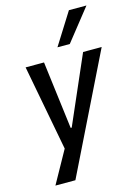

<svg xmlns="http://www.w3.org/2000/svg" viewBox="-136 -816 765 1068"><g transform="rotate(-15 247.0 -281.5)"><path d="M46 180 155 -16 157 36 56 -498H162L211 -108H217L387 -498H494L161 180ZM256 -560 371 -743H472L327 -560Z"/></g></svg>

Font: Nunito Sans 7pt Condensed SemiBold
Style: Italic
Weight: 600
Width: 3
Italic angle: -9°
Designer: Vernon Adams
Foundry: Vernon Adams
Version: Version 3.101;gftools[0.9.27]